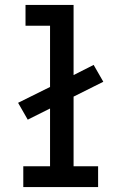

<svg xmlns="http://www.w3.org/2000/svg" viewBox="-20 -755 490 775"><path d="M74 0V-84H182V-317L92 -272L53 -340L182 -404V-651H83V-735H277V-452L358 -493L397 -425L277 -365V-84H376V0Z"/></svg>

Font: Iosevka Etoile Medium
Style: Regular
Weight: 500
Designer: Belleve Invis
Foundry: Belleve Invis
Version: Version 22.1.2; ttfautohint (v1.8.4)